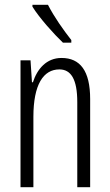

<svg xmlns="http://www.w3.org/2000/svg" viewBox="-20 -785 462 805"><path d="M181 -765H116V-757C145 -710 206 -642 244 -606H279V-617C246 -659 207 -714 181 -765ZM238 -542C175 -542 136 -496 118 -440H114L108 -532H66V0H120V-295C120 -431 162 -494 229 -494C278 -494 304 -452 304 -357V0H358V-370C358 -488 316 -542 238 -542Z"/></svg>

Font: Noto Sans Display Condensed Light
Style: Regular
Weight: 300
Width: 3
Designer: Monotype Design Team
Foundry: Monotype Imaging Inc.
Version: Version 1.900